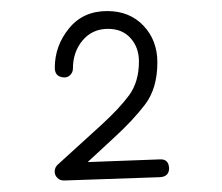

<svg xmlns="http://www.w3.org/2000/svg" viewBox="-20 -757 395 342"><path d="M93.8 -619.1Q77.6 -620.1 77.6 -636.2Q77.6 -675.3 102.8 -706.3Q127.9 -737.3 170.9 -737.3Q210.9 -737.3 235.6 -711.2Q260.3 -685.1 260.3 -646Q260.3 -599.6 238.5 -571Q216.8 -542.5 183.6 -512.2L136.2 -468.3L264.6 -473.1Q280.3 -474.1 281.2 -457.5Q281.2 -442.4 265.1 -441.4L94.2 -435.5Q86.4 -435.5 82.5 -439.9Q77.1 -444.8 77.4 -451.9Q77.6 -459 83 -463.9L159.7 -533.7Q192.4 -563.5 210 -587.4Q227.5 -611.3 227.5 -647.5Q227.5 -672.4 212.6 -689Q197.8 -705.6 172.4 -705.6Q144.5 -705.6 127.2 -685.1Q109.9 -664.6 109.9 -634.8Q109.9 -628.4 105.2 -623.5Q100.6 -618.7 93.8 -619.1Z"/></svg>

Font: Mikhak-DS1-FD Light
Style: Regular
Weight: 300
Designer: Amin Abedi
Version: Version 3.2